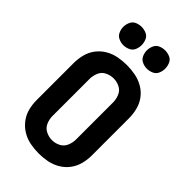

<svg xmlns="http://www.w3.org/2000/svg" viewBox="-289 -1057 1154 1154"><g transform="rotate(45 288.0 -480.0)"><path d="M288 8Q325 8 361 1Q397 -6 429 -25Q461 -44 483 -73.5Q505 -103 514 -138.5Q523 -174 523 -210V-525Q523 -561 514 -597Q505 -633 483 -662.5Q461 -692 429 -710.5Q397 -729 361 -736Q325 -743 288 -743Q252 -743 215.5 -736Q179 -729 147.5 -710.5Q116 -692 93.5 -662.5Q71 -633 62 -597Q53 -561 53 -525V-210Q53 -174 62 -138.5Q71 -103 93.5 -73.5Q116 -44 147.5 -25Q179 -6 215.5 1Q252 8 288 8ZM288 -105Q261 -105 235.5 -118Q210 -131 199 -157Q188 -183 188 -210V-525Q188 -552 199 -578.5Q210 -605 235.5 -617.5Q261 -630 288 -630Q316 -630 341 -617.5Q366 -605 377 -578.5Q388 -552 388 -525V-210Q388 -183 377 -157Q366 -131 341 -118Q316 -105 288 -105ZM388 -812Q409 -812 429 -821Q449 -830 457.5 -849.5Q466 -869 466 -890Q466 -911 457.5 -931Q449 -951 429 -959.5Q409 -968 388 -968Q367 -968 347.5 -959.5Q328 -951 319 -931Q310 -911 310 -890Q310 -869 319 -849.5Q328 -830 347.5 -821Q367 -812 388 -812ZM188 -812Q209 -812 229 -821Q249 -830 257.5 -849.5Q266 -869 266 -890Q266 -911 257.5 -931Q249 -951 229 -959.5Q209 -968 188 -968Q167 -968 147.5 -959.5Q128 -951 119 -931Q110 -911 110 -890Q110 -869 119 -849.5Q128 -830 147.5 -821Q167 -812 188 -812Z"/></g></svg>

Font: Iosevka Sparkle Extrabold
Style: Regular
Weight: 800
Designer: Belleve Invis
Foundry: Belleve Invis
Version: Version 4.5.0; ttfautohint (v1.8.3)